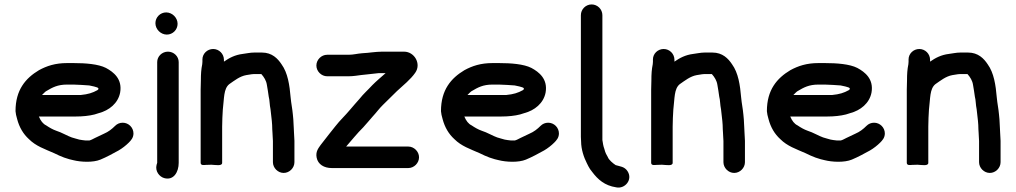

<svg xmlns="http://www.w3.org/2000/svg" viewBox="-20 -736 4582 866"><path d="M189.5 -325.6C216.7 -341.8 239.9 -354.5 282.3 -354.5H311.8C323.7 -354.5 373.7 -351.6 382.5 -350.6C385.3 -350.3 423 -342.8 423 -338.2L424.1 -336.2V-335C424.1 -333.6 422.3 -331.2 419.3 -329.3C397.5 -317.1 377.4 -310.8 344.1 -307.5L169.4 -307.5C170.5 -309 188.6 -327 189.5 -325.6ZM188.3 -170.4C173.7 -177.4 163.4 -191.2 155.3 -210.5H322.3C352.2 -210.5 382.9 -213.6 406.8 -219.8L425.8 -225.8C471.9 -237.9 512.6 -269.9 521.9 -318.7C532.5 -379.5 492.6 -411 457.8 -429.6C423.3 -447.2 365.6 -451.5 311.8 -451.5H282.3C229.2 -451.5 191.1 -438.7 155.8 -419.5C95.5 -383.4 50 -330.7 50 -235V-234.7L50 -234.5C50.7 -224.4 53.3 -212.4 57.3 -199C67.2 -161.2 85.3 -131.3 110.3 -108.6C142.3 -76.6 180.9 -64.3 224 -45.2L247.1 -34.3C260.7 -27.9 277.7 -22 292.8 -17.8L309.8 -13.7C344.5 -4.8 399.5 -2.2 433 -16.1C461.8 -28 488.9 -43.1 515.2 -57.5C531.5 -67 548.2 -80.1 560.8 -92.7C570.4 -102.3 582 -114.6 582 -134C582 -160.6 560.1 -182.5 533.5 -182.5C520.3 -182.5 508.5 -177.6 499.2 -168.3C484.8 -153.9 469 -141.4 448.6 -132.8L408.4 -113.7C398.3 -108.9 392.5 -104.8 383.5 -102.5H364.8C352 -103.7 350 -104.4 337.8 -106.3L320.3 -111.2C315.5 -112.5 310 -114.1 303.7 -116.1C287.4 -121.3 256 -139.7 234.2 -146.1C217.5 -152 202.6 -160.7 188.3 -170.4Z M689 -1.6C689 -1.6 687.3 3.5 686.2 7.7C679 36.4 698.8 61.1 720.5 67.2C763.3 79.3 786 39.9 786 -1.5V-455.9C786 -481.8 764.1 -503 737.5 -503C710.9 -503 689 -481.8 689 -455.9ZM732.5 -580C759.1 -580 781 -601.9 781 -628.5C781 -656 757.1 -680 729.5 -680C702.9 -680 681 -658.1 681 -631.5C681 -604 704.9 -580 732.5 -580Z M1209 -137.5C1209 -125.6 1211 -110.5 1211 -99.9V-4.5C1211 21.3 1233.3 44 1259.5 44C1285.7 44 1308 21.4 1308 -4.5V-100.6C1308 -112.9 1306 -128 1306 -138.4C1306 -145.8 1305.8 -151.4 1305 -159.2C1305 -165.1 1304.7 -170.8 1304 -177.7C1304 -182.8 1303.6 -190.3 1303 -197.3L1301 -218.7C1298.6 -246.2 1293.4 -268.9 1291 -295.3C1286.1 -352.4 1278.2 -407.2 1249.7 -446.3C1232.9 -471.7 1207.1 -499 1161.3 -499H1126.5C1107.7 -499 1090.5 -494.5 1075.4 -492.9C1039.3 -488.5 1013.6 -474.4 990 -458V-466.5C990 -493.1 968.1 -515 941.5 -515C914.9 -515 893 -493.8 893 -467.9V-457.2C893 -452.3 892.7 -448.5 892.1 -446C887.5 -423.3 886 -403.2 886 -372.8C885.3 -359.1 885 -345.6 885 -331.9V-1.5C885 12.1 903.5 7.8 908.2 7.8C914.9 7.8 923 7.5 933.5 7C953.8 8 982 14 982 -1.5V-164.4C982 -188.2 983.6 -220.6 985 -241.8C991.3 -292 988 -335.6 1014 -356.4C1037.4 -372.5 1061.3 -392.1 1091 -397.3L1114.8 -401.1C1118.6 -401.7 1122.3 -402 1125.4 -402H1158.7C1171 -388.1 1181 -372.3 1183.7 -353.4C1186.3 -335.1 1190.1 -319.3 1192.1 -299.9C1196.4 -285.2 1195.8 -262.7 1200.1 -243.2L1202 -226.3C1204.8 -202.6 1208 -178.4 1208 -153.9V-153.4C1208.6 -148.5 1209 -143.2 1209 -137.5Z M1552.2 -392C1562 -392 1572.1 -392.7 1583.4 -394.1C1615.9 -399.1 1652.1 -401.4 1686.7 -406H1719.1C1699.4 -388.8 1676.3 -369.1 1659.7 -352.3C1640.1 -330.8 1619.6 -313.1 1601.4 -290C1586.3 -272.3 1573.9 -259.6 1558.6 -240.8C1536.5 -214.2 1513.6 -193.6 1492.5 -166.4C1474.2 -142.9 1459 -125 1441.4 -101.6L1426.3 -82.2C1416.8 -68.3 1402.9 -53 1408.1 -25.5C1414 5.8 1442.1 22 1476.5 22H1821.5C1847.3 22 1870 -0.3 1870 -26.5C1870 -52.7 1847.3 -75 1821.5 -75H1541.2C1567.1 -104.3 1590.2 -134 1618.2 -161.5C1632.9 -177.1 1647.5 -195.7 1661.3 -210.9C1677.4 -228.1 1690.5 -246.7 1707.1 -262.8C1727.8 -282.9 1748.9 -304.4 1770.7 -325.4C1798.2 -350.6 1832.4 -378.2 1852.7 -407.6C1881.4 -447.8 1849.5 -503 1802.5 -503H1703.3C1695.8 -503 1689.9 -502.8 1680.5 -502C1677.6 -502 1658.1 -499.9 1658.1 -499.9C1646.6 -498.1 1629.6 -497 1614.8 -496C1591 -494.3 1574.9 -489 1552.2 -489H1455.5C1429.6 -489 1407 -466.7 1407 -440.5C1407 -414.3 1429.6 -392 1455.5 -392Z M2108.5 -325.6C2135.7 -341.8 2158.9 -354.5 2201.3 -354.5H2230.8C2242.7 -354.5 2292.7 -351.6 2301.5 -350.6C2304.3 -350.3 2342 -342.8 2342 -338.2L2343.1 -336.2V-335C2343.1 -333.6 2341.3 -331.2 2338.3 -329.3C2316.5 -317.1 2296.4 -310.8 2263.1 -307.5L2088.4 -307.5C2089.5 -309 2107.6 -327 2108.5 -325.6ZM2107.3 -170.4C2092.7 -177.4 2082.4 -191.2 2074.3 -210.5H2241.3C2271.2 -210.5 2301.9 -213.6 2325.8 -219.8L2344.8 -225.8C2390.9 -237.9 2431.6 -269.9 2440.9 -318.7C2451.5 -379.5 2411.6 -411 2376.8 -429.6C2342.3 -447.2 2284.6 -451.5 2230.8 -451.5H2201.3C2148.2 -451.5 2110.1 -438.7 2074.8 -419.5C2014.5 -383.4 1969 -330.7 1969 -235V-234.7L1969 -234.5C1969.7 -224.4 1972.3 -212.4 1976.3 -199C1986.2 -161.2 2004.3 -131.3 2029.3 -108.6C2061.3 -76.6 2099.9 -64.3 2143 -45.2L2166.1 -34.3C2179.7 -27.9 2196.7 -22 2211.8 -17.8L2228.8 -13.7C2263.5 -4.8 2318.5 -2.2 2352 -16.1C2380.8 -28 2407.9 -43.1 2434.2 -57.5C2450.5 -67 2467.2 -80.1 2479.8 -92.7C2489.4 -102.3 2501 -114.6 2501 -134C2501 -160.6 2479.1 -182.5 2452.5 -182.5C2439.3 -182.5 2427.5 -177.6 2418.2 -168.3C2403.8 -153.9 2388 -141.4 2367.6 -132.8L2327.4 -113.7C2317.3 -108.9 2311.5 -104.8 2302.5 -102.5H2283.8C2271 -103.7 2269 -104.4 2256.8 -106.3L2239.3 -111.2C2234.5 -112.5 2229 -114.1 2222.7 -116.1C2206.4 -121.3 2175 -139.7 2153.2 -146.1C2136.5 -152 2121.6 -160.7 2107.3 -170.4Z M2759 108.9C2797.9 117.8 2835.7 74.7 2810.3 35.9C2796.4 14.7 2776 14.9 2756.8 8.7C2744.4 0.5 2725.8 -14.9 2721.4 -27.7L2713.3 -42.5L2709.6 -51.6L2705.6 -65.2C2701.2 -76.7 2699.3 -88.8 2697 -104.5V-667.5C2697 -694.1 2675.1 -716 2648.5 -716C2621.9 -716 2600 -694.1 2600 -667.5V-118.8C2600 -111.4 2600.2 -105.8 2601 -97.9C2601.2 -61.9 2613.5 -26.2 2626.8 -0.1L2633.8 13.9C2638.1 22.5 2644 31.2 2651.6 40.2C2676.5 73.3 2707.2 101.1 2759 108.9Z M3241 -137.5C3241 -125.6 3243 -110.5 3243 -99.9V-4.5C3243 21.3 3265.3 44 3291.5 44C3317.7 44 3340 21.4 3340 -4.5V-100.6C3340 -112.9 3338 -128 3338 -138.4C3338 -145.8 3337.8 -151.4 3337 -159.2C3337 -165.1 3336.7 -170.8 3336 -177.7C3336 -182.8 3335.6 -190.3 3335 -197.3L3333 -218.7C3330.6 -246.2 3325.4 -268.9 3323 -295.3C3318.1 -352.4 3310.2 -407.2 3281.7 -446.3C3264.9 -471.7 3239.1 -499 3193.3 -499H3158.5C3139.7 -499 3122.5 -494.5 3107.4 -492.9C3071.3 -488.5 3045.6 -474.4 3022 -458V-466.5C3022 -493.1 3000.1 -515 2973.5 -515C2946.9 -515 2925 -493.8 2925 -467.9V-457.2C2925 -452.3 2924.7 -448.5 2924.1 -446C2919.5 -423.3 2918 -403.2 2918 -372.8C2917.3 -359.1 2917 -345.6 2917 -331.9V-1.5C2917 12.1 2935.5 7.8 2940.2 7.8C2946.9 7.8 2955 7.5 2965.5 7C2985.8 8 3014 14 3014 -1.5V-164.4C3014 -188.2 3015.6 -220.6 3017 -241.8C3023.3 -292 3020 -335.6 3046 -356.4C3069.4 -372.5 3093.3 -392.1 3123 -397.3L3146.8 -401.1C3150.6 -401.7 3154.3 -402 3157.4 -402H3190.7C3203 -388.1 3213 -372.3 3215.7 -353.4C3218.3 -335.1 3222.1 -319.3 3224.1 -299.9C3228.4 -285.2 3227.8 -262.7 3232.1 -243.2L3234 -226.3C3236.8 -202.6 3240 -178.4 3240 -153.9V-153.4C3240.6 -148.5 3241 -143.2 3241 -137.5Z M3578.5 -325.6C3605.7 -341.8 3628.9 -354.5 3671.3 -354.5H3700.8C3712.7 -354.5 3762.7 -351.6 3771.5 -350.6C3774.3 -350.3 3812 -342.8 3812 -338.2L3813.1 -336.2V-335C3813.1 -333.6 3811.3 -331.2 3808.3 -329.3C3786.5 -317.1 3766.4 -310.8 3733.1 -307.5L3558.4 -307.5C3559.5 -309 3577.6 -327 3578.5 -325.6ZM3577.3 -170.4C3562.7 -177.4 3552.4 -191.2 3544.3 -210.5H3711.3C3741.2 -210.5 3771.9 -213.6 3795.8 -219.8L3814.8 -225.8C3860.9 -237.9 3901.6 -269.9 3910.9 -318.7C3921.5 -379.5 3881.6 -411 3846.8 -429.6C3812.3 -447.2 3754.6 -451.5 3700.8 -451.5H3671.3C3618.2 -451.5 3580.1 -438.7 3544.8 -419.5C3484.5 -383.4 3439 -330.7 3439 -235V-234.7L3439 -234.5C3439.7 -224.4 3442.3 -212.4 3446.3 -199C3456.2 -161.2 3474.3 -131.3 3499.3 -108.6C3531.3 -76.6 3569.9 -64.3 3613 -45.2L3636.1 -34.3C3649.7 -27.9 3666.7 -22 3681.8 -17.8L3698.8 -13.7C3733.5 -4.8 3788.5 -2.2 3822 -16.1C3850.8 -28 3877.9 -43.1 3904.2 -57.5C3920.5 -67 3937.2 -80.1 3949.8 -92.7C3959.4 -102.3 3971 -114.6 3971 -134C3971 -160.6 3949.1 -182.5 3922.5 -182.5C3909.3 -182.5 3897.5 -177.6 3888.2 -168.3C3873.8 -153.9 3858 -141.4 3837.6 -132.8L3797.4 -113.7C3787.3 -108.9 3781.5 -104.8 3772.5 -102.5H3753.8C3741 -103.7 3739 -104.4 3726.8 -106.3L3709.3 -111.2C3704.5 -112.5 3699 -114.1 3692.7 -116.1C3676.4 -121.3 3645 -139.7 3623.2 -146.1C3606.5 -152 3591.6 -160.7 3577.3 -170.4Z M4394 -137.5C4394 -125.6 4396 -110.5 4396 -99.9V-4.5C4396 21.3 4418.3 44 4444.5 44C4470.7 44 4493 21.4 4493 -4.5V-100.6C4493 -112.9 4491 -128 4491 -138.4C4491 -145.8 4490.8 -151.4 4490 -159.2C4490 -165.1 4489.7 -170.8 4489 -177.7C4489 -182.8 4488.6 -190.3 4488 -197.3L4486 -218.7C4483.6 -246.2 4478.4 -268.9 4476 -295.3C4471.1 -352.4 4463.2 -407.2 4434.7 -446.3C4417.9 -471.7 4392.1 -499 4346.3 -499H4311.5C4292.7 -499 4275.5 -494.5 4260.4 -492.9C4224.3 -488.5 4198.6 -474.4 4175 -458V-466.5C4175 -493.1 4153.1 -515 4126.5 -515C4099.9 -515 4078 -493.8 4078 -467.9V-457.2C4078 -452.3 4077.7 -448.5 4077.1 -446C4072.5 -423.3 4071 -403.2 4071 -372.8C4070.3 -359.1 4070 -345.6 4070 -331.9V-1.5C4070 12.1 4088.5 7.8 4093.2 7.8C4099.9 7.8 4108 7.5 4118.5 7C4138.8 8 4167 14 4167 -1.5V-164.4C4167 -188.2 4168.6 -220.6 4170 -241.8C4176.3 -292 4173 -335.6 4199 -356.4C4222.4 -372.5 4246.3 -392.1 4276 -397.3L4299.8 -401.1C4303.6 -401.7 4307.3 -402 4310.4 -402H4343.7C4356 -388.1 4366 -372.3 4368.7 -353.4C4371.3 -335.1 4375.1 -319.3 4377.1 -299.9C4381.4 -285.2 4380.8 -262.7 4385.1 -243.2L4387 -226.3C4389.8 -202.6 4393 -178.4 4393 -153.9V-153.4C4393.6 -148.5 4394 -143.2 4394 -137.5Z"/></svg>

Font: HoneyBee
Style: Blk
Weight: 700
Foundry: Cannot Into Space Fonts
Version: Version 0.89